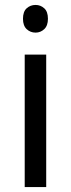

<svg xmlns="http://www.w3.org/2000/svg" viewBox="-20 -757 286 777"><path d="M167 -536V0H80V-536ZM124 -737Q144 -737 159 -723.5Q174 -710 174 -681Q174 -653 159 -639Q144 -625 124 -625Q103 -625 88 -639Q73 -653 73 -681Q73 -710 88 -723.5Q103 -737 124 -737Z"/></svg>

Font: Noto Sans Display
Style: Regular
Weight: 400
Designer: Monotype Design Team
Foundry: Monotype Imaging Inc.
Version: Version 2.003